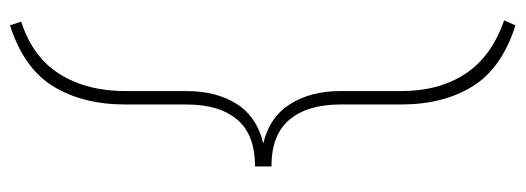

<svg xmlns="http://www.w3.org/2000/svg" viewBox="-348 -472 1035 378"><g transform="rotate(-90 169.0 -282.5)"><path d="M308.6 215.3Q224.1 188.5 188.5 130.9Q152.8 73.2 152.8 -9.8V-129.4Q152.8 -193.8 123 -229.5Q93.3 -265.1 30.8 -265.1V-297.4Q93.3 -297.4 123 -332.5Q152.8 -367.7 152.8 -432.1V-552.7Q152.8 -636.2 188.5 -694.6Q224.1 -752.9 308.6 -779.8L315.9 -757.8Q246.1 -735.4 212.6 -681.9Q179.2 -628.4 179.2 -552.7V-432.1Q179.2 -373.5 153.8 -333.5Q128.4 -293.5 76.2 -281.2Q128.4 -268.6 153.8 -228Q179.2 -187.5 179.2 -129.4V-9.8Q179.2 65.4 213.6 117.2Q248 168.9 318.4 192.9Z"/></g></svg>

Font: TypoPRO Roboto Slab
Style: Thin
Weight: 250
Designer: Google
Version: Version 1.100263; 2013; ttfautohint (v0.94.20-1c74) -l 8 -r 